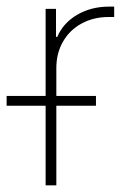

<svg xmlns="http://www.w3.org/2000/svg" viewBox="-57 -557 380 577"><path d="M80.1 -239.3H-37.1V-268.6H80.1V-530.3H111.3V-446.3H115.2Q132.8 -487.8 174.8 -512.5Q216.8 -537.1 270.5 -537.1H286.1V-505.9H269.5Q224.1 -505.9 188.2 -486.3Q152.3 -466.8 132.3 -431.9Q112.3 -397 112.3 -352.5V-268.6H231.4V-239.3H112.3V0H80.1Z"/></svg>

Font: Pretendard GOV Thin
Style: Regular
Weight: 100
Designer: Base glyphs from Inter by Rasmus Andersson; Hangeul glyphs from Noto Sans CJK(Source Han Sans) by Jang Soo-young and Kan
Foundry: Kil Hyung-jin
Version: Version 1.309